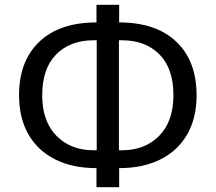

<svg xmlns="http://www.w3.org/2000/svg" viewBox="-20 -753 894 796"><path d="M380 23V-56Q280 -56 208 -92.5Q136 -129 97.5 -196.5Q59 -264 59 -358Q59 -500 143 -580Q227 -660 380 -660V-733H474V-660Q627 -660 711 -580Q795 -500 795 -358Q795 -264 756.5 -196.5Q718 -129 646 -92.5Q574 -56 474 -56V23ZM486 -586H473V-130H486Q581 -130 640 -190Q699 -250 699 -358Q699 -469 641 -527.5Q583 -586 486 -586ZM368 -130H381V-586H368Q271 -586 213 -527.5Q155 -469 155 -358Q155 -250 214 -190Q273 -130 368 -130Z"/></svg>

Font: Nunito Sans Medium
Style: Regular
Weight: 500
Designer: Vernon Adams
Foundry: Vernon Adams
Version: Version 3.101; ttfautohint (v1.8.4.7-5d5b);gftools[0.9.27]